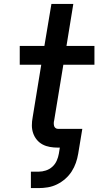

<svg xmlns="http://www.w3.org/2000/svg" viewBox="-20 -755 540 982"><path d="M138 207V123H178Q196 123 214.5 117Q233 111 247.5 98Q262 85 270 67Q278 49 281 31L286 0H276Q255 0 235 -3.5Q215 -7 198 -16Q181 -25 168.5 -40Q156 -55 149.5 -74Q143 -93 143 -113.5Q143 -134 147 -155L191 -424H81V-520H207L243 -735H355L320 -520H463V-424H304L257 -139Q255 -132 255 -125Q255 -118 256.5 -111.5Q258 -105 263.5 -100.5Q269 -96 276 -96H401L380 31Q376 55 368 78Q360 101 346.5 122Q333 143 313.5 160Q294 177 271.5 188Q249 199 225 203Q201 207 178 207Z"/></svg>

Font: Iosevka SS04 Oblique
Style: Bold
Weight: 700
Italic angle: -9°
Monospace: yes
Designer: Belleve Invis
Foundry: Belleve Invis
Version: Version 19.0.0; ttfautohint (v1.8.4)